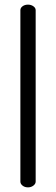

<svg xmlns="http://www.w3.org/2000/svg" viewBox="-20 -788 242 829"><path d="M101 -768Q114 -768 124 -761Q134 -754 134 -744V-4Q134 6 124 13.5Q114 21 101 21Q87 21 77.5 13.5Q68 6 68 -4V-744Q68 -754 77.5 -761Q87 -768 101 -768Z"/></svg>

Font: Dosis
Style: Regular
Weight: 400
Designer: Edgar Tolentino, Pablo Impallari, Igino Marini
Foundry: Edgar Tolentino, Pablo Impallari, Igino Marini
Version: Version 1.007